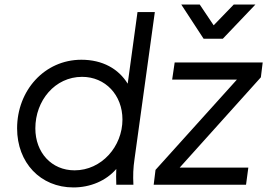

<svg xmlns="http://www.w3.org/2000/svg" viewBox="-20 -810 1172 842"><path d="M302 12C376 12 445 -17 490 -69C489 -47 489 -25 490 0H565C563 -42 564 -72 570 -113L659 -757H583L540 -443C500 -508 430 -548 337 -548C175 -548 55 -413 55 -247C55 -97 157 12 302 12ZM135 -247C135 -369 221 -473 340 -473C442 -473 517 -393 517 -286C517 -167 425 -63 307 -63C206 -63 135 -141 135 -247ZM654 0H1059L1069 -75H768L1124 -471L1132 -536H746L735 -461H1019L662 -65ZM775 -790 873 -640H957L1100 -790H1005L917 -699L856 -790Z"/></svg>

Font: Mluvka
Style: Italic
Weight: 400
Italic angle: -8°
Designer: Modified by Jiří Krblich, Original typeface by Gumpita Rahayu
Foundry: Gumpita Rahayu & Jiří Krblich
Version: Version 2.000;Glyphs 3.1.1 (3134)